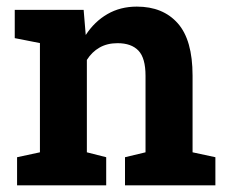

<svg xmlns="http://www.w3.org/2000/svg" viewBox="-20 -558 696 578"><path d="M31.4 0V-84.7L100.2 -99.5V-428.3L24.4 -443.2V-528.3H231.8L238.1 -452.6Q264.5 -493.2 303.4 -515.6Q342.3 -538.1 391.9 -538.1Q470.6 -538.1 515.1 -487.9Q559.7 -437.7 559.7 -330.3V-99.5L628.4 -84.7V0H356.3V-84.7L418.1 -99.5V-329.8Q418.1 -383.2 396.8 -405.6Q375.5 -428 333.8 -428Q302.8 -428 279.8 -414.9Q256.7 -401.8 241.5 -377.6V-99.5L299.7 -84.7V0Z"/></svg>

Font: Hanuman
Style: Regular
Weight: 400
Designer: Danh Hong
Foundry: Danh Hong
Version: Version 9.000